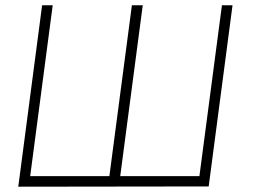

<svg xmlns="http://www.w3.org/2000/svg" viewBox="-20 -704 962 725"><path d="M49 1 139 -684H179L94 -39H393L478 -684H519L434 -39H733L818 -684H858L768 0Z"/></svg>

Font: Bellota Text Light
Style: Italic
Weight: 300
Italic angle: -7.5°
Designer: Kemie Guaida
Foundry: Kemie Guaida
Version: Version 4.001